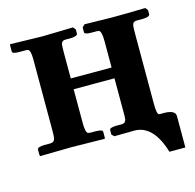

<svg xmlns="http://www.w3.org/2000/svg" viewBox="-85 -522 732 721"><g transform="rotate(-15 280.5 -161.5)"><path d="M478 -77.1Q478 -38.6 486.3 -35.6Q488.8 -35.2 491.2 -35.2H507.8Q548.8 -34.2 549.8 -12.2V110.8H487.8Q455.1 1.5 382.8 0L303.2 1L293.9 -7.8V-25.9Q293.9 -34.7 320.8 -35.2H341.8Q356 -35.2 358.9 -49.3Q360.4 -58.1 359.9 -77.1V-209H201.2V-78.1Q201.2 -40.5 210.9 -36.6Q214.8 -35.6 219.2 -35.2H240.2Q267.1 -35.2 267.1 -25.9V-4.9L266.1 1L137.2 -1Q120.6 -1 75.4 0Q30.3 1 14.2 1L13.2 -4.9V-25.9Q15.1 -34.7 40 -35.2H64.9Q80.1 -36.1 82.5 -50.8Q84 -59.6 84 -78.1V-355Q84 -391.1 74.7 -395.5Q70.3 -397 64.9 -397H40Q13.2 -397 13.2 -405.8V-428.2L14.2 -434.1L138.2 -431.2Q156.2 -431.6 200.2 -432.6Q241.7 -433.6 258.8 -434.1L267.1 -423.8V-407.2Q265.1 -397.5 240.2 -397H219.2Q205.1 -397 202.6 -383.8Q201.2 -374.5 201.2 -355V-251H359.9V-354Q359.9 -392.6 349.1 -396Q345.7 -397 341.8 -397H320.8Q293.9 -397 293.9 -405.8V-423.8L303.2 -434.1L414.1 -432.1Q464.4 -432.1 540 -434.1L547.9 -423.8V-407.2Q545.9 -397.5 521 -397H496.1Q481.9 -397 479.5 -383.8Q478 -374.5 478 -354Z"/></g></svg>

Font: Linux Libertine O
Style: Semibold
Weight: 700
Designer: Philipp H. Poll
Foundry: Philipp H. Poll
Version: Version 5.0.0